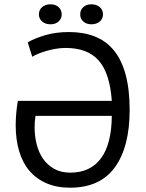

<svg xmlns="http://www.w3.org/2000/svg" viewBox="-20 -861 679 893"><path d="M145 -322Q143 -308 142 -295.5Q141 -283 141 -269Q141 -228 150.5 -190Q160 -152 180 -123Q200 -94 231.5 -76Q263 -58 307 -58Q400 -58 449.5 -124.5Q499 -191 500 -322ZM500 -392Q491 -520 439.5 -579Q388 -638 285 -638Q262 -638 239 -634Q216 -630 195.5 -624Q175 -618 158 -611Q141 -604 130 -597L109 -664Q139 -682 189 -697Q239 -712 301 -712Q368 -712 420.5 -691.5Q473 -671 509 -627.5Q545 -584 564 -515Q583 -446 583 -350Q583 -177 514 -82.5Q445 12 306 12Q244 12 196.5 -8.5Q149 -29 117 -66.5Q85 -104 69 -158Q53 -212 53 -279Q53 -305 55.5 -333.5Q58 -362 63 -392ZM161 -794Q161 -815 176 -828Q191 -841 215 -841Q238 -841 252.5 -828Q267 -815 267 -794Q267 -774 252.5 -761Q238 -748 215 -748Q191 -748 176 -761Q161 -774 161 -794ZM353 -794Q353 -815 367.5 -828Q382 -841 405 -841Q429 -841 444 -828Q459 -815 459 -794Q459 -774 444 -761Q429 -748 405 -748Q382 -748 367.5 -761Q353 -774 353 -794Z"/></svg>

Font: PTSans
Style: Regular
Weight: 400
Designer: A.Korolkova, O.Umpeleva, V.Yefimov
Foundry: ParaType Ltd
Version: Version 2.003W OFL